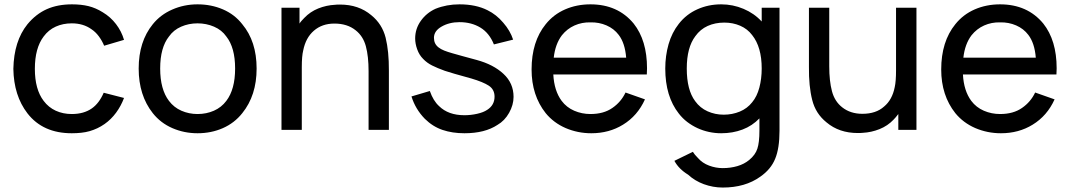

<svg xmlns="http://www.w3.org/2000/svg" viewBox="-20 -598 4928 884"><path d="M459.5 -387.5Q450 -410.5 435 -430.8Q420 -451 401 -463.5Q363.5 -490.5 310.5 -490.5Q270 -490.5 236.8 -475.5Q203.5 -460.5 181 -430Q140.5 -376.5 140.5 -281Q140.5 -186.5 181 -133.5Q203.5 -103.5 236.8 -88.2Q270 -73 310.5 -73Q366 -73 403 -99Q436.5 -122.5 457.5 -171L551 -147Q537.5 -110.5 514.5 -79.2Q491.5 -48 461.5 -27Q445 -15.5 428 -7.5Q411 0.5 392.8 5.8Q374.5 11 354.2 13.2Q334 15.5 310.5 15.5Q177.5 15.5 106.5 -76Q43.5 -157.5 41.5 -281Q44 -409 106.5 -486.5Q145.5 -533.5 195.5 -555.8Q245.5 -578 311.5 -578Q354 -578 387.5 -569.8Q421 -561.5 453 -541.5Q489 -520 514.2 -487Q539.5 -454 551 -414.5Z M683.5 -77Q618.5 -159 618.5 -282.5Q618.5 -406.5 683.5 -486.5Q719 -530.5 773 -554Q827.5 -578 889.5 -578Q952.5 -578 1006.5 -554.8Q1060.5 -531.5 1095.5 -486.5Q1161.5 -407.5 1161.5 -282.5Q1161.5 -158.5 1095.5 -77Q1059.5 -31.5 1006 -8Q952.5 15.5 889.5 15.5Q828 15.5 773.8 -8Q719.5 -31.5 683.5 -77ZM1022 -430Q1001 -460 965.5 -475.2Q930 -490.5 889.5 -490.5Q849 -490.5 814 -475.2Q779 -460 758 -430Q717.5 -379 717.5 -282.5Q717.5 -186.5 758 -133.5Q780.5 -103.5 815.2 -88.2Q850 -73 889.5 -73Q930 -73 964.8 -88.2Q999.5 -103.5 1022 -133.5Q1062.5 -186.5 1062.5 -282.5Q1062.5 -379 1022 -430Z M1770.5 -273V0H1677V-270Q1677 -338.5 1664.5 -385Q1652 -431.5 1617.5 -458.5Q1579 -489.5 1519.5 -489.5Q1463 -489.5 1425 -456.5Q1387.5 -424 1376 -365.5Q1369.5 -340 1369.5 -288.5V0H1276V-562.5H1359V-489.5Q1363 -496 1368.5 -502.2Q1374 -508.5 1381 -515.5Q1408 -544 1445.2 -559Q1482.5 -574 1523 -576Q1526.5 -576.5 1532 -576.8Q1537.5 -577 1545.5 -577Q1631.5 -577 1689.5 -528Q1739.5 -487.5 1755.5 -424.5Q1771 -361.5 1770.5 -273Z M2254 -393.5Q2233 -446 2191.8 -471Q2150.5 -496 2095.5 -496Q2048.5 -496 2013 -475.5Q1978 -455.5 1978 -424Q1978 -409.5 1983.2 -398.8Q1988.5 -388 1999 -379.8Q2009.5 -371.5 2025.2 -365.2Q2041 -359 2062 -353Q2081 -347.5 2109 -339.8Q2137 -332 2174.5 -322Q2252 -301 2298 -258Q2344.5 -215 2344.5 -152Q2344.5 -115 2324 -78.5Q2303.5 -42 2270.5 -23Q2212.5 15.5 2118.5 15.5Q2062.5 15.5 2017.5 0.2Q1972.5 -15 1936 -51Q1892.5 -95.5 1874.5 -154L1959 -179Q1975 -133.5 2001.5 -109.5Q2044 -67.5 2118.5 -67.5Q2147.5 -67.5 2176.5 -74Q2206 -80.5 2223.5 -92.5Q2257 -114 2257 -153Q2257 -186 2230.5 -203.5Q2204.5 -220.5 2150.5 -236.5Q2103.5 -249.5 2073 -258.2Q2042.5 -267 2028 -272Q1993.5 -284.5 1969.5 -296.5Q1945.5 -308.5 1928 -327Q1910 -345 1900.8 -371Q1891.5 -397 1891.5 -421Q1891.5 -465.5 1917.5 -502Q1943.5 -538.5 1985 -557.5Q2036 -578 2095.5 -578Q2171 -578 2224.5 -551Q2265.5 -531 2297 -493.5Q2329 -457 2342.5 -415.5Z M2566 -133.5Q2588.5 -103.5 2623.8 -88.2Q2659 -73 2698.5 -73Q2759.5 -73 2799.5 -101Q2839.5 -128.5 2860 -172L2949.5 -140.5Q2915.5 -65 2848.5 -24Q2784.5 15.5 2702.5 15.5Q2640 15.5 2584 -8.5Q2529 -32.5 2492.5 -77Q2427.5 -159 2427.5 -278Q2427.5 -406.5 2492.5 -486.5Q2528.5 -531.5 2582 -554.8Q2635.5 -578 2698.5 -578Q2824.5 -578 2897.5 -489.5Q2959 -412 2959 -283.5L2958 -255H2527.5Q2531.5 -180 2566 -133.5ZM2567 -435.5Q2536.5 -395 2529.5 -332.5H2863Q2857.5 -400 2828.5 -437.5Q2807 -466 2772.5 -481Q2738 -496 2698.5 -495Q2659.5 -496 2625.2 -480.8Q2591 -465.5 2567 -435.5Z M3569 -562.5V4Q3569 85 3549 133Q3529.5 181.5 3480.5 215.5Q3411 265.5 3307.5 265.5Q3285 265.5 3263 261.5Q3241 257.5 3220.5 250Q3200 242.5 3181.8 231.5Q3163.5 220.5 3148.5 206.5Q3105 180 3085 142.5L3170 101Q3177 113 3194 130Q3214 153 3244.8 164.5Q3275.5 176 3307.5 176Q3343.5 176 3375 166.8Q3406.5 157.5 3429.5 138.5Q3458 115 3467 86.5Q3476.5 58 3476.5 3V-53Q3443.5 -18.5 3398.5 -1.5Q3353.5 15.5 3300.5 15.5Q3272 15.5 3244.2 9.5Q3216.5 3.5 3191.5 -8Q3166.5 -19.5 3144.5 -36.2Q3122.5 -53 3105.5 -75Q3043 -154 3043 -282.5Q3043 -341 3058.2 -394.5Q3073.5 -448 3105.5 -488.5Q3140 -532.5 3190.8 -555.2Q3241.5 -578 3300.5 -578Q3354.5 -578 3403.5 -557.2Q3452.5 -536.5 3487 -499V-562.5ZM3487 -282.5Q3487 -381.5 3443 -436.5Q3421.5 -465 3388 -479.5Q3354.5 -494 3315 -494Q3272.5 -494 3238.2 -478.5Q3204 -463 3181.5 -431.5Q3142 -379.5 3142 -282.5Q3142 -184 3180.5 -132.5Q3203 -101 3237.8 -85.5Q3272.5 -70 3312 -70Q3351.5 -70 3386 -84.2Q3420.5 -98.5 3443 -127Q3465.5 -154 3476.2 -194.8Q3487 -235.5 3487 -282.5Z M4199.5 -562.5V0H4116V-73Q4109.5 -64.5 4104.2 -58.2Q4099 -52 4094 -47Q4067 -18.5 4029.5 -3.5Q3992 11.5 3952.5 13.5Q3948.5 14 3943 14.2Q3937.5 14.5 3929.5 14.5Q3843.5 14.5 3785.5 -34.5Q3735 -75 3719.5 -138Q3703.5 -201 3704.5 -289.5V-562.5H3798V-292.5Q3798 -225 3810.5 -178Q3823 -131 3857.5 -104Q3895.5 -74 3950.5 -74Q4013.5 -74 4050.5 -107.5Q4088 -138.5 4099.5 -197Q4105.5 -223 4105.5 -275V-562.5Z M4452 -133.5Q4474.5 -103.5 4509.8 -88.2Q4545 -73 4584.5 -73Q4645.5 -73 4685.5 -101Q4725.5 -128.5 4746 -172L4835.5 -140.5Q4801.5 -65 4734.5 -24Q4670.5 15.5 4588.5 15.5Q4526 15.5 4470 -8.5Q4415 -32.5 4378.5 -77Q4313.5 -159 4313.5 -278Q4313.5 -406.5 4378.5 -486.5Q4414.5 -531.5 4468 -554.8Q4521.5 -578 4584.5 -578Q4710.5 -578 4783.5 -489.5Q4845 -412 4845 -283.5L4844 -255H4413.5Q4417.5 -180 4452 -133.5ZM4453 -435.5Q4422.5 -395 4415.5 -332.5H4749Q4743.5 -400 4714.5 -437.5Q4693 -466 4658.5 -481Q4624 -496 4584.5 -495Q4545.5 -496 4511.2 -480.8Q4477 -465.5 4453 -435.5Z"/></svg>

Font: Russisch Sans Medium
Style: Regular
Weight: 500
Width: 4
Designer: Michael Sharanda (font) & Cristiano Sobral (main changes)
Foundry: Michael Sharanda
Version: Version 2.00;September 8, 2020;FontCreator 13.0.0.2681 64-bi